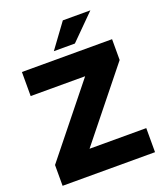

<svg xmlns="http://www.w3.org/2000/svg" viewBox="-161 -1006 951 1112"><g transform="rotate(-20 315.0 -450.0)"><path d="M30.5 0V-128.2L370.2 -551.7H34.5V-700H590.2V-571.8L250.5 -148.3H600.2V0ZM249.5 -750 359.5 -900H529.2L379.2 -750Z"/></g></svg>

Font: Golos Text
Style: Regular
Weight: 400
Designer: A.Korolkova, Vitaly Kuzmin
Foundry: ParaType Ltd
Version: Version 2.004